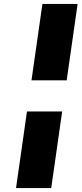

<svg xmlns="http://www.w3.org/2000/svg" viewBox="-20 -760 417 982"><path d="M62 202 118 -190H298L242 202ZM141 -349 197 -740H377L321 -349Z"/></svg>

Font: Lexend ExtBd
Style: Italic
Weight: 800
Italic angle: -8.13011°
Designer: Bonnie Shaver-Troup, Thomas Jockin
Foundry: Lexend
Version: Version 1.007